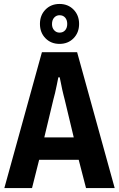

<svg xmlns="http://www.w3.org/2000/svg" viewBox="-20 -951 602 971"><path d="M2 0 192 -687H370L560 0H415L378 -143H178L142 0ZM204 -256H353L307 -448Q305 -456 301.5 -469.5Q298 -483 294.5 -499Q291 -515 288 -531Q285 -547 282 -560H275Q272 -544 267.5 -522.5Q263 -501 258.5 -481Q254 -461 250 -448ZM281 -729Q238 -729 210 -757.5Q182 -786 182 -830Q182 -874 210 -902.5Q238 -931 281 -931Q324 -931 352 -902.5Q380 -874 380 -830Q380 -786 352 -757.5Q324 -729 281 -729ZM281 -786Q299 -786 309.5 -798Q320 -810 320 -830Q320 -850 309.5 -862Q299 -874 281 -874Q265 -874 254 -862Q243 -850 243 -829Q243 -810 254 -798Q265 -786 281 -786Z"/></svg>

Font: Archivo Condensed
Style: Bold
Weight: 700
Width: 3
Designer: Hector Gatti
Foundry: Omnibus-Type
Version: Version 2.001